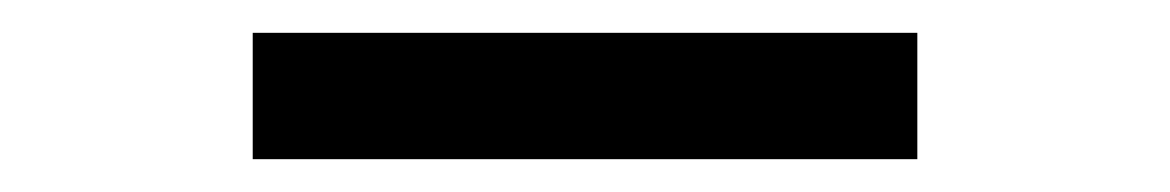

<svg xmlns="http://www.w3.org/2000/svg" viewBox="-20 -8 713 117"><path d="M539 89H134V12H539Z"/></svg>

Font: Belgrano
Style: Regular
Weight: 400
Version: Version 1.002